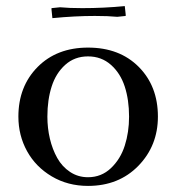

<svg xmlns="http://www.w3.org/2000/svg" viewBox="-20 -610 582 637"><path d="M41 -223.1Q41 -323.2 104.7 -387.7Q168.5 -452.1 272 -452.1Q376.5 -452.1 440.2 -388.2Q503.9 -324.2 503.9 -223.1Q503.9 -126.5 439 -59.8Q374 6.8 272 6.8Q205.1 6.8 151.9 -24.7Q98.6 -56.2 69.8 -108.4Q41 -160.6 41 -223.1ZM137.2 -223.1Q137.2 -185.1 145.5 -149.9Q153.8 -114.7 169.9 -85.9Q186 -57.1 212.4 -39.6Q238.8 -22 272 -22Q316.4 -22 348.1 -52.2Q379.9 -82.5 394 -127Q408.2 -171.4 408.2 -223.1Q408.2 -278.8 393.8 -323Q379.4 -367.2 347.9 -395Q316.4 -422.9 272 -422.9Q227.5 -422.9 196.5 -395Q165.5 -367.2 151.4 -323Q137.2 -278.8 137.2 -223.1ZM150.9 -578.1V-583L179.2 -585.9Q209 -583 252.9 -583Q324.2 -583 394 -589.8L397 -562V-557.1L369.1 -554.2Q339.4 -557.1 294.9 -557.1Q229 -557.1 153.8 -549.8Z"/></svg>

Font: Dihjauti S
Style: Bold
Weight: 700
Designer: T. Christopher White
Version: Version 3.0.0